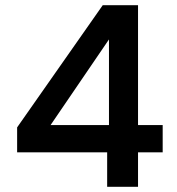

<svg xmlns="http://www.w3.org/2000/svg" viewBox="-20 -720 683 740"><path d="M393 0V-133H46V-229L376 -700H512V-238H607V-133H512V0ZM175 -238H400V-568Z"/></svg>

Font: DM Sans 11pt SemiBold
Style: Regular
Weight: 600
Version: Version 4.004;gftools[0.9.30]